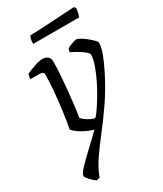

<svg xmlns="http://www.w3.org/2000/svg" viewBox="-211 -734 864 1015"><g transform="rotate(-30 220.5 -227.0)"><path d="M67 200Q50 189 33.5 170.5Q17 152 17 145Q17 131 44 102.5Q71 74 111 37Q151 0 190 -39Q164 -45 130 -63.5Q96 -82 77 -104Q86 -151 93.5 -208Q101 -265 106 -321.5Q111 -378 111 -421Q111 -439 86 -439H30Q30 -446 32 -455.5Q34 -465 36 -469Q61 -480 89.5 -490Q118 -500 138 -500Q157 -500 169.5 -490Q182 -480 182 -458Q182 -424 179 -380.5Q176 -337 171.5 -291Q167 -245 162 -203.5Q157 -162 152 -133Q156 -126 170 -115.5Q184 -105 199.5 -97.5Q215 -90 224 -90Q228 -90 244 -112Q260 -134 282 -169.5Q304 -205 324.5 -246Q345 -287 359 -326Q373 -365 373 -392Q373 -398 362 -408Q351 -418 335 -428.5Q319 -439 304 -447Q289 -455 282 -457Q282 -470 287 -479Q296 -485 315.5 -492.5Q335 -500 344 -500Q352 -500 368 -491Q384 -482 400.5 -468.5Q417 -455 429 -443Q441 -431 441 -425Q441 -399 427.5 -362Q414 -325 388 -273Q346 -190 300.5 -124Q255 -58 212.5 -4Q170 50 137 98.5Q104 147 87 194ZM136 -593Q136 -612 139.5 -624Q143 -636 147 -640Q174 -640 213 -642Q252 -644 292.5 -646.5Q333 -649 366.5 -651Q400 -653 418 -654L428 -645Q427 -628 423.5 -614Q420 -600 417 -593Z"/></g></svg>

Font: Texturina 72pt 72pt Light
Style: Italic
Weight: 300
Italic angle: -11°
Designer: Guillermo Torres Carreño
Foundry: Omnibus-Type
Version: Version 1.002; ttfautohint (v1.8.3)